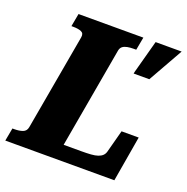

<svg xmlns="http://www.w3.org/2000/svg" viewBox="-153 -829 923 947"><g transform="rotate(20 308.5 -355.0)"><path d="M440.6 -710 428 -642H414Q396.6 -642 381.8 -639.2Q367 -636.4 357.6 -629.3Q348.2 -622.2 345.2 -608L252 -78.8H343.4Q373 -78.8 394.7 -80.3Q416.4 -81.8 431 -86.8Q445.6 -91.8 454.3 -100.3Q463 -108.8 466.4 -121.8L497.6 -239H587.6L546.8 0H-25.6L-13 -68H-2.6Q22.8 -68 40.8 -74.6Q58.8 -81.2 62.8 -102L152 -606Q156 -628 140.2 -635Q124.4 -642 98.2 -642H87.8L100.4 -710ZM538.4 -527.2 641.6 -710H505L458.2 -537.2L456.2 -527.2Z"/></g></svg>

Font: Roboto Serif 20pt
Style: Italic
Weight: 400
Italic angle: -10°
Designer: Greg Gazdowicz
Foundry: Commercial Type
Version: Version 1.008